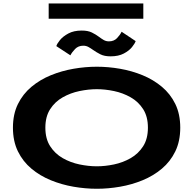

<svg xmlns="http://www.w3.org/2000/svg" viewBox="-20 -1098 1140 1128"><path d="M549 11Q481.5 11 412 -1Q342.5 -13 278.8 -39Q215 -65 164.8 -107Q114.5 -149 85.2 -208.8Q56 -268.5 56 -348Q56 -427 85.2 -486.5Q114.5 -546 164.8 -588Q215 -630 278.8 -656Q342.5 -682 412 -694Q481.5 -706 549 -706Q616 -706 685.2 -694Q754.5 -682 817.8 -656Q881 -630 931 -588.2Q981 -546.5 1010 -487Q1039 -427.5 1039 -348Q1039 -268.5 1010 -208.8Q981 -149 931 -107Q881 -65 817.8 -39Q754.5 -13 685.2 -1Q616 11 549 11ZM549 -121Q597.5 -121 650 -132Q702.5 -143 747.8 -169Q793 -195 821 -238.8Q849 -282.5 849 -348Q849 -413 821 -456.8Q793 -500.5 747.8 -526.2Q702.5 -552 650 -563Q597.5 -574 549 -574Q500 -574 447 -563Q394 -552 348.5 -526.2Q303 -500.5 274.8 -456.8Q246.5 -413 246.5 -348Q246.5 -282.5 274.8 -238.8Q303 -195 348.5 -169Q394 -143 447 -132Q500 -121 549 -121ZM629.5 -767Q593 -767 569.5 -779Q546 -791 527 -804.5Q513 -814.5 499.5 -822Q486 -829.5 469.5 -829.5Q440 -829.5 421.5 -810.5Q403 -791.5 393.5 -773L311 -827Q314.5 -840.5 332 -862.2Q349.5 -884 381.5 -901.2Q413.5 -918.5 460 -918.5Q496.5 -918.5 519.8 -907Q543 -895.5 561 -882Q575.5 -871 589.2 -863Q603 -855 620 -855Q649.5 -855 667.8 -874.2Q686 -893.5 694.5 -911.5L777 -856.5Q772.5 -842.5 755.5 -821.2Q738.5 -800 707.2 -783.5Q676 -767 629.5 -767ZM266 -988V-1077.5H822V-988Z"/></svg>

Font: Trispace Expanded
Style: Bold
Weight: 700
Width: 7
Designer: Tyler Finck
Foundry: Etcetera Type Company
Version: Version 1.210; ttfautohint (v1.8.3)